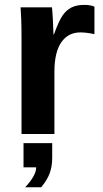

<svg xmlns="http://www.w3.org/2000/svg" viewBox="-20 -559 429 801"><path d="M69.8 0V-404.3Q69.8 -447.8 68.6 -476.8Q67.4 -505.9 65.9 -528.3H196.8Q198.2 -519.5 200.7 -474.9Q203.1 -430.2 203.1 -415.5H205.1Q225.1 -471.2 240.7 -493.9Q256.3 -516.6 277.8 -527.6Q299.3 -538.6 331.5 -538.6Q357.9 -538.6 374 -531.2V-416.5Q340.8 -423.8 315.4 -423.8Q264.2 -423.8 235.6 -382.3Q207 -340.8 207 -259.3V0ZM197.8 99.6Q197.8 135.3 187.3 163.8Q176.8 192.4 151.9 222.2H85Q130.9 173.3 130.9 139.2H78.1V38.1H197.8Z"/></svg>

Font: Liberation Sans
Style: Bold
Weight: 700
Designer: Steve Matteson
Foundry: Ascender Corporation
Version: Version 2.1.5